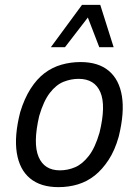

<svg xmlns="http://www.w3.org/2000/svg" viewBox="-20 -760 570 789"><path d="M220 9Q147 9 103.5 -27Q60 -63 49 -132Q38 -201 63 -299Q80 -355 105.5 -395Q131 -435 162.5 -459Q194 -483 232 -494Q270 -505 311 -505Q384 -505 427 -469Q470 -433 481 -365Q492 -297 468 -199Q452 -142 426 -102.5Q400 -63 369 -38.5Q338 -14 300.5 -2.5Q263 9 220 9ZM226 -60Q259 -60 289 -73Q319 -86 345 -119.5Q371 -153 389 -215Q416 -326 392.5 -381Q369 -436 303 -436Q272 -436 241.5 -424Q211 -412 185 -378.5Q159 -345 141 -283Q115 -171 138.5 -115.5Q162 -60 226 -60ZM189 -566 317 -740H392L447 -566H388L341 -688L247 -566Z"/></svg>

Font: Nunito Sans 7pt Condensed
Style: Italic
Weight: 400
Width: 3
Italic angle: -9°
Designer: Vernon Adams
Foundry: Vernon Adams
Version: Version 3.101;gftools[0.9.27]